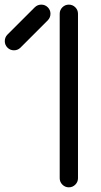

<svg xmlns="http://www.w3.org/2000/svg" viewBox="-40 -801 431 821"><path d="M165 -714.8 46.4 -596.2Q35.2 -585.9 19.5 -585.9Q3.4 -585.9 -8.1 -597.4Q-19.5 -608.9 -19.5 -625Q-19.5 -640.1 -9.8 -651.4L108.9 -770Q120.6 -781.2 136.7 -781.2Q152.8 -781.2 164.3 -769.8Q175.8 -758.3 175.8 -742.2Q175.8 -726.6 165 -714.8ZM215.3 -742.2Q215.3 -758.3 226.8 -769.8Q238.3 -781.2 254.4 -781.2Q270.5 -781.2 282 -769.8Q293.5 -758.3 293.5 -742.2V-39.1Q293.5 -22.9 282 -11.5Q270.5 0 254.4 0Q238.3 0 226.8 -11.5Q215.3 -22.9 215.3 -39.1Z"/></svg>

Font: Comfortaa
Style: Regular
Weight: 400
Designer: Johan Aakerlund - aajohan
Foundry: Johan Aakerlund
Version: Version 2.004 2013